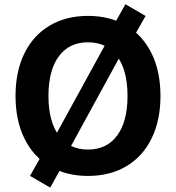

<svg xmlns="http://www.w3.org/2000/svg" viewBox="-20 -803 813 888"><path d="M51.8 -359.4Q51.8 -471.9 92.6 -555.6Q133.5 -639.3 209.2 -684.4Q284.9 -729.5 387 -729.5Q489 -729.5 564.7 -684.4Q640.4 -639.3 681.3 -555.6Q722.2 -471.9 722.2 -359.4Q722.2 -246.8 681.3 -163.1Q640.4 -79.4 564.7 -34.3Q489 10.7 387 10.7Q284.9 10.7 209.2 -34.3Q133.5 -79.4 92.6 -163.1Q51.8 -246.8 51.8 -359.4ZM569.8 -359.4Q569.8 -477.3 522 -542.4Q474.1 -607.4 387 -607.4Q299.8 -607.4 252 -542.4Q204.1 -477.3 204.1 -359.4Q204.1 -241.5 252 -176.4Q299.8 -111.3 387 -111.3Q474.1 -111.3 522 -176.4Q569.8 -241.5 569.8 -359.4ZM118.9 10.5 183.8 -105 229.5 -163.8 473.9 -609.6 496.1 -669.4 560.1 -783.4 653.3 -729.2 587.6 -613.8 542 -554.9 298.3 -109.1 275.6 -49.3 212.2 64.7Z"/></svg>

Font: Min Sans VF VF
Style: Regular
Weight: 400
Designer: Jinseong-Kim, NotoSansCJK, Nunito
Foundry: Jinseong-Kim
Version: Version 1.420;Glyphs 3.1.2 (3151)